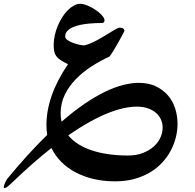

<svg xmlns="http://www.w3.org/2000/svg" viewBox="-244 -475 1026 1009"><path d="M0 183.1Q0 106.9 27.6 27.6Q55.2 -51.8 113.3 -137.7Q90.3 -148.9 75.7 -158.2Q61 -167.5 52.7 -178.5Q44.4 -189.5 41.3 -203.6Q38.1 -217.8 38.1 -238.3Q38.1 -263.2 43.7 -288.8Q49.3 -314.5 59.3 -338.6Q69.3 -362.8 82.8 -384Q96.2 -405.3 111.8 -420.9Q127.4 -436.5 144.3 -445.8Q161.1 -455.1 177.7 -455.1Q188.5 -455.1 201.9 -450.9Q215.3 -446.8 229.5 -439.7Q243.7 -432.6 257.3 -423.6Q271 -414.6 281.5 -404.8Q292 -395 298.6 -385.7Q305.2 -376.5 305.2 -368.7Q305.2 -358.9 300.3 -356.4Q295.4 -354 287.1 -354Q276.9 -354 259 -353.5Q241.2 -353 220.2 -350.8Q199.2 -348.6 177.7 -344.2Q156.2 -339.8 138.7 -332Q121.1 -324.2 109.9 -312.3Q98.6 -300.3 98.6 -283.2Q98.6 -272.9 111.3 -264.2Q124 -255.4 140.9 -249.3Q157.7 -243.2 174.1 -239.7Q190.4 -236.3 198.2 -236.3Q216.3 -240.2 235.4 -248.8Q254.4 -257.3 273.2 -267.6Q292 -277.8 309.8 -288.8Q327.6 -299.8 342.3 -308.8Q356.9 -317.9 367.9 -323.7Q378.9 -329.6 384.8 -329.6Q409.7 -329.6 409.7 -311.5Q409.7 -311.5 401.9 -296.6Q394 -281.7 382.3 -260.5Q370.6 -239.3 357.2 -216.6Q343.8 -193.8 332 -178.2Q284.2 -156.2 238 -126.7Q191.9 -97.2 155.5 -60.1Q119.1 -22.9 96.9 22Q74.7 66.9 74.7 119.6Q74.7 131.3 75.9 142.6Q77.1 153.8 79.6 164.6Q143.6 108.9 200.9 70.1Q258.3 31.2 309.1 6.8Q359.9 -17.6 404.1 -28.6Q448.2 -39.6 485.4 -39.6Q536.1 -39.6 574.2 -21.7Q612.3 -3.9 637.9 25.6Q663.6 55.2 676.3 94.2Q689 133.3 689 175.8Q689 211.4 679.9 247.6Q670.9 283.7 652.8 317.4Q634.8 351.1 607.4 380.4Q580.1 409.7 543.5 431.4Q506.8 453.1 460.9 465.6Q415 478 359.9 478Q299.8 478 247.6 465.6Q195.3 453.1 152.6 430.4Q109.9 407.7 77.6 375.2Q45.4 342.8 26.4 302.7Q-22 340.8 -73.7 386.2Q-125.5 431.6 -183.1 487.3Q-198.7 502 -207.3 507.8Q-215.8 513.7 -219.7 513.7Q-224.1 513.7 -224.1 508.8Q-224.1 504.4 -221.9 497.6Q-219.7 490.7 -216.8 484.1Q-213.9 477.5 -210.7 472.2Q-207.5 466.8 -205.6 464.4Q-149.4 396 -97.2 338.9Q-44.9 281.7 3.9 233.9Q2 221.2 1 208.7Q0 196.3 0 183.1ZM428.2 342.3Q472.7 342.3 506.6 329.1Q540.5 315.9 563.7 295.2Q586.9 274.4 598.9 248.3Q610.8 222.2 610.8 195.8Q610.8 174.3 602.5 154.5Q594.2 134.8 577.1 119.4Q560.1 104 534.4 94.7Q508.8 85.4 473.6 85.4Q443.4 85.4 405.8 93.5Q368.2 101.6 323.5 119.4Q278.8 137.2 226.8 166Q174.8 194.8 114.7 236.3Q136.7 263.2 168.5 283Q200.2 302.7 240.5 315.9Q280.8 329.1 328.1 335.7Q375.5 342.3 428.2 342.3Z"/></svg>

Font: XB Niloofar
Style: Bold
Weight: 700
Designer: Behnam
Foundry: Irmug
Version: Version 7.201 2008